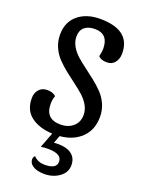

<svg xmlns="http://www.w3.org/2000/svg" viewBox="-171 -757 805 1085"><g transform="rotate(20 231.5 -214.0)"><path d="M424.8 -159.2Q424.8 -80.6 376 -33.2Q327.1 14.2 247.1 21L230 66.9Q237.8 65.9 257.8 65.9Q307.1 65.9 336.7 88.1Q366.2 110.4 366.2 153.8Q366.2 196.8 328.1 224.4Q290 252 237.8 252Q214.8 252 195.1 246.8Q175.3 241.7 160.6 228.8Q146 215.8 146 196.8Q146 183.1 155.8 174.8Q180.7 202.1 223.1 202.1Q293.9 202.1 293.9 158.2Q293.9 110.8 210 110.8Q187.5 110.8 168 113.8L203.1 22Q123 18.1 74.5 -18.6Q25.9 -55.2 25.9 -127Q25.9 -158.7 44.2 -179.4Q62.5 -200.2 94.2 -200.2Q127.9 -200.2 146 -182.1Q137.2 -162.1 137.2 -132.8Q137.2 -42 229 -42Q274.4 -42 304.2 -67.9Q334 -93.8 334 -137.2Q334 -167 318.6 -194.3Q303.2 -221.7 278.3 -243.9Q253.4 -266.1 223.6 -288.1Q193.8 -310.1 163.8 -334Q133.8 -357.9 108.9 -383.8Q84 -409.7 68.6 -444.6Q53.2 -479.5 53.2 -519Q53.2 -595.2 104.2 -637.7Q155.3 -680.2 236.8 -680.2Q419.9 -680.2 419.9 -538.1Q419.9 -505.9 402.6 -483.9Q385.3 -461.9 355 -461.9Q318.8 -461.9 303.2 -480Q310.1 -508.3 310.1 -525.9Q310.1 -616.2 229 -616.2Q189.5 -616.2 166.7 -597.2Q144 -578.1 144 -541Q144 -511.2 159.4 -483.9Q174.8 -456.5 199.7 -434.3Q224.6 -412.1 254.4 -390.1Q284.2 -368.2 314.2 -344.2Q344.2 -320.3 369.1 -294.4Q394 -268.6 409.4 -233.6Q424.8 -198.7 424.8 -159.2Z"/></g></svg>

Font: Sansita Light
Style: Regular
Weight: 300
Designer: Pablo Cosgaya
Foundry: Omnibus-Type
Version: Version 1.006;hotconv 1.0.109;makeotfexe 2.5.65596